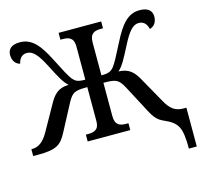

<svg xmlns="http://www.w3.org/2000/svg" viewBox="-127 -864 1302 1219"><g transform="rotate(-15 524.0 -255.0)"><path d="M967 210H1019V-45H1001C946 -45 915 -68 882 -128L791 -290C761 -345 730 -377 662 -379C693 -406 712 -444 755 -527C796 -607 826 -643 865 -643C901 -643 918 -617 924 -588C950 -593 972 -618 972 -657C972 -693 950 -720 891 -720C813 -720 766 -662 713 -557C676 -484 650 -434 633 -413C615 -392 601 -383 551 -383V-599C551 -660 584 -669 624 -669H638V-714H358V-669H372C411 -669 445 -660 445 -603V-383C395 -383 381 -392 363 -413C346 -434 320 -484 283 -557C230 -662 183 -720 104 -720C46 -720 24 -693 24 -657C24 -618 46 -593 72 -588C78 -617 95 -643 130 -643C170 -643 200 -607 241 -527C284 -444 303 -406 334 -379C266 -377 235 -345 205 -290L114 -128C82 -70 48 -45 4 -45H0V0H30C151 0 184 -21 222 -94L314 -268C346 -327 363 -334 445 -334V-110C445 -53 411 -45 372 -45H358V0H638V-45H624C584 -45 551 -54 551 -115V-334C633 -334 650 -327 682 -268L776 -90C801 -42 821 -19 861 -2C948 36 967 71 967 210Z"/></g></svg>

Font: Noto Serif Medium
Style: Regular
Weight: 500
Designer: Monotype Design Team
Foundry: Monotype Imaging Inc.
Version: Version 2.013